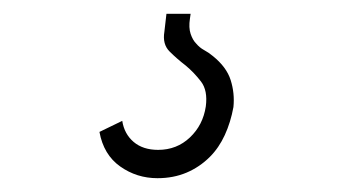

<svg xmlns="http://www.w3.org/2000/svg" viewBox="-20 -20 492 278"><path d="M221 0 218 26Q215 44 225.5 54.5Q236 65 249 75Q261 85 271 98Q281 111 278 134Q274 161 255 179Q236 197 209 197Q187 197 173.5 185.5Q160 174 157 155Q149 159 140.5 163Q132 167 124 171Q130 204 154 221Q178 238 208 238Q231 238 250 230Q269 222 284 207Q297 194 305.5 175.5Q314 157 318 135Q320 115 314 96Q308 77 288 61Q282 56 275.5 52.5Q269 49 264 43Q259 38 256 29Q253 20 255 7L256 0Z"/></svg>

Font: Josefin Slab Thin Medium
Style: Italic
Weight: 500
Italic angle: -12°
Version: Version 2.000